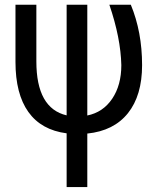

<svg xmlns="http://www.w3.org/2000/svg" viewBox="-20 -548 653 799"><path d="M343.3 -528.3V-67.4Q408.7 -80.6 446.8 -137Q484.9 -193.4 484.9 -276.9Q482.4 -389.6 435.1 -528.3H524.4Q571.3 -415 571.3 -276.9Q571.3 -150.9 512.5 -77.1Q453.6 -3.4 343.3 7.8V230.5H257.3V6.8Q151.9 -6.8 98.1 -82Q44.4 -157.2 44.4 -290.5V-528.3H131.3V-292.5Q131.3 -97.2 257.3 -67.9V-528.3Z"/></svg>

Font: MAUL Condensed
Style: Condensed Regular
Weight: 400
Designer: MAUL
Version: Version 1.0; 2020; ttfautohint (v1.8.3)